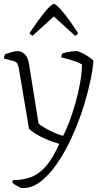

<svg xmlns="http://www.w3.org/2000/svg" viewBox="-20 -761 550 981"><path d="M96 200Q86 200 68.5 190Q51 180 43 172Q44 163 48 159Q104 159 145.5 141Q187 123 220 82Q253 41 283 -26Q253 -34 221 -47.5Q189 -61 163.5 -76.5Q138 -92 128 -104L76 -413Q74 -426 68.5 -436Q63 -446 46 -450L0 -462Q2 -477 6 -484Q20 -489 39.5 -494.5Q59 -500 68 -500Q91 -500 107 -483.5Q123 -467 128 -436L177 -130Q187 -120 210.5 -106.5Q234 -93 259.5 -82Q285 -71 302 -67Q318 -96 334.5 -140Q351 -184 365.5 -234.5Q380 -285 389 -336Q398 -387 399 -431Q386 -441 354 -451Q322 -461 293 -468Q294 -481 299 -488Q313 -493 334.5 -496.5Q356 -500 371 -500Q377 -500 391 -494Q405 -488 420 -479Q435 -470 446 -461.5Q457 -453 457 -449Q455 -411 443 -353.5Q431 -296 411 -229.5Q391 -163 363 -97Q331 -19 289 48.5Q247 116 198.5 158Q150 200 96 200ZM146 -578Q131 -587 131 -592Q172 -653 197 -685Q222 -717 236 -729Q250 -741 255 -741Q261 -741 274.5 -729Q288 -717 313.5 -685Q339 -653 379 -592Q379 -587 364 -578L255 -677Z"/></svg>

Font: Texturina 72pt Thin
Style: Regular
Weight: 100
Designer: Guillermo Torres Carreño
Foundry: Omnibus-Type
Version: Version 1.002; ttfautohint (v1.8.3)